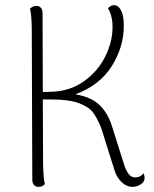

<svg xmlns="http://www.w3.org/2000/svg" viewBox="-20 -720 602 749"><path d="M544 -26Q544 -10 528.5 -0.5Q513 9 497 9Q474 9 455 -9Q436 -27 427 -55L375 -220Q360 -258 343.5 -280.5Q327 -303 288 -317.5Q249 -332 179 -332H147L148 -94Q148 -29 155 -2Q146 9 130 9Q119 9 112.5 1.5Q106 -6 106 -19L104 -594Q104 -659 97 -686Q108 -697 122 -697Q133 -697 139.5 -689.5Q146 -682 146 -669L147 -361L180 -362Q253 -364 307.5 -403Q362 -442 390.5 -499.5Q419 -557 419 -614Q419 -660 401 -688Q413 -700 425 -700Q441 -700 452 -680Q463 -660 463 -619Q463 -537 416 -462Q369 -387 274 -352Q335 -342 368 -310.5Q401 -279 417 -227L466 -72Q475 -48 484.5 -38Q494 -28 507 -28Q529 -28 539 -44Q544 -37 544 -26Z"/></svg>

Font: Arima Madurai ExtraLight
Style: Regular
Weight: 275
Designer: Joana Correia and Natanael Gama
Foundry: NDISCOVER
Version: Version 1.019